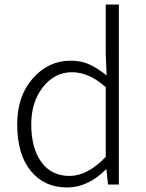

<svg xmlns="http://www.w3.org/2000/svg" viewBox="-20 -815 645 848"><path d="M277 13Q175 13 115.5 -60.5Q56 -134 56 -266Q56 -391 125 -469Q194 -547 292 -547Q337 -547 372.5 -531.5Q408 -516 451 -482L447 -578V-795H505V0H457L450 -67H448Q368 13 277 13ZM287 -38Q366 -38 447 -122V-430Q373 -496 298 -496Q221 -496 169.5 -430Q118 -364 118 -266Q118 -161 162.5 -99.5Q207 -38 287 -38Z"/></svg>

Font: Noto Sans Korean Light
Style: Regular
Weight: 300
Designer: Ryoko NISHIZUKA  (kana & ideographs); Paul D. Hunt (Latin, Greek & Cyrillic); Wenlong ZHANG  (bopomofo); Sandoll Communi
Foundry: Adobe Systems Incorporated
Version: Version 1.000;PS 1;hotconv 1.0.78;makeotf.lib2.5.61930